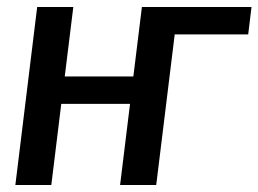

<svg xmlns="http://www.w3.org/2000/svg" viewBox="-20 -530 740 550"><path d="M691 -431.5H480.5L427.5 0H324L352.5 -232.5H155.5L127 0H24L86.5 -510H190L165.5 -311H362L386.5 -510H700.5Z"/></svg>

Font: Lato SemiBold
Style: Italic
Weight: 600
Italic angle: -7°
Designer: Lukasz Dziedzic with Adam Twardoch and Botio Nikoltchev
Foundry: tyPoland Lukasz Dziedzic
Version: Version 2.015; 2015-08-06; http://www.latofonts.com/